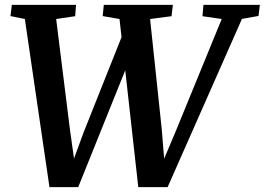

<svg xmlns="http://www.w3.org/2000/svg" viewBox="-20 -763 1086 788"><path d="M183 5 82 -685 23 -697 28.5 -743H292L288.5 -696.5L210.5 -685L267 -231.5L291.5 -57.5L264.5 -59.5L322.5 -218L484 -623.5L502.5 -495.5L301 5ZM547.5 5 470.5 -685 401.5 -697 406 -743H689.5L684 -696.5L596 -685L644 -231L658 -57.5L632 -60.5L700.5 -222.5L890 -685L811 -696.5L815 -743H1046.5L1041 -697.5L973 -685.5L668 5Z"/></svg>

Font: Merriweather 24pt SemiBold
Style: Italic
Weight: 600
Italic angle: -7.8°
Version: Version 2.101